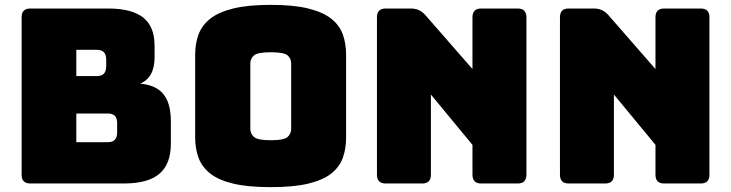

<svg xmlns="http://www.w3.org/2000/svg" viewBox="-20 -755 3008 790"><path d="M489 0H105Q69 0 69 -36V-684Q69 -720 105 -720H424Q522 -720 569 -683Q616 -646 616 -567V-519Q616 -436 557 -411Q622 -405 652.5 -367.5Q683 -330 683 -256V-164Q683 -80 636 -40Q589 0 489 0ZM294 -288V-170H424Q462 -170 462 -210V-249Q462 -288 424 -288ZM294 -550V-442H379Q417 -442 417 -482V-510Q417 -550 379 -550Z M1404 -189Q1404 -143 1390.5 -105.5Q1377 -68 1343 -41Q1309 -14 1248.5 0.5Q1188 15 1094 15Q1000 15 939.5 0.5Q879 -14 845 -41Q811 -68 797 -105.5Q783 -143 783 -189V-530Q783 -576 797 -613.5Q811 -651 845 -678Q879 -705 939.5 -720Q1000 -735 1094 -735Q1188 -735 1248.5 -720Q1309 -705 1343 -678Q1377 -651 1390.5 -613.5Q1404 -576 1404 -530ZM1010 -225Q1010 -205 1025 -191.5Q1040 -178 1094 -178Q1149 -178 1163.5 -191.5Q1178 -205 1178 -225V-494Q1178 -514 1163.5 -527Q1149 -540 1094 -540Q1040 -540 1025 -527Q1010 -514 1010 -494Z M1717 0H1567Q1531 0 1531 -36V-684Q1531 -720 1567 -720H1671Q1707 -720 1730 -693L1924 -471V-684Q1924 -720 1960 -720H2110Q2146 -720 2146 -684V-36Q2146 0 2110 0H1960Q1924 0 1924 -36V-159L1753 -366V-36Q1753 0 1717 0Z M2470 0H2320Q2284 0 2284 -36V-684Q2284 -720 2320 -720H2424Q2460 -720 2483 -693L2677 -471V-684Q2677 -720 2713 -720H2863Q2899 -720 2899 -684V-36Q2899 0 2863 0H2713Q2677 0 2677 -36V-159L2506 -366V-36Q2506 0 2470 0Z"/></svg>

Font: Bungee Spice
Style: Regular
Weight: 400
Designer: David Jonathan Ross
Foundry: David Jonathan Ross
Version: Version 2.000